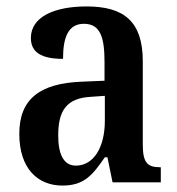

<svg xmlns="http://www.w3.org/2000/svg" viewBox="-20 -567 550 597"><path d="M174 10C242 10 268 -23 306 -78H314L330 0H480V-47H477C437 -47 424 -63 424 -118V-376C424 -501 365 -547 249 -547C150 -547 76 -515 76 -449C76 -404 109 -384 176 -384C176 -449 191 -493 241 -493C294 -493 305 -447 305 -373V-316L234 -313C104 -308 40 -259 40 -151C40 -41 99 10 174 10ZM216 -52C178 -52 161 -87 161 -146C161 -222 186 -262 263 -266L306 -269V-191C306 -109 271 -52 216 -52Z"/></svg>

Font: Noto Serif Tamil Condensed SemiBold
Style: Regular
Weight: 600
Width: 3
Designer: Indian Type Foundry, Tom Grace, and the Monotype Design Team
Foundry: Monotype Imaging Inc.
Version: Version 2.004